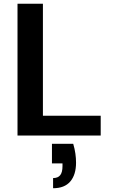

<svg xmlns="http://www.w3.org/2000/svg" viewBox="-20 -720 606 1020"><path d="M73 0V-700H208V-105H515V0ZM262 280V226Q288 226 300 210.5Q312 195 312 163V148H256V44H369Q377 71 380.5 96Q384 121 384 144Q384 208 353.5 244Q323 280 262 280Z"/></svg>

Font: DM Sans 10pt
Style: Bold
Weight: 700
Version: Version 4.004;gftools[0.9.30]